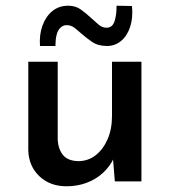

<svg xmlns="http://www.w3.org/2000/svg" viewBox="-20 -635 594 672"><path d="M213 17Q155 17 118 -18Q81 -53 79 -108V-419H182V-145Q184 -113 200.5 -92.5Q217 -72 254 -71Q288 -71 314.5 -91.5Q341 -112 356.5 -147.5Q372 -183 372 -229V-419H475V0H382L374 -97L378 -81Q365 -53 341 -30.5Q317 -8 284 4.5Q251 17 213 17ZM355 -474Q323 -474 302 -488.5Q281 -503 263 -519Q251 -530 239.5 -538.5Q228 -547 213 -547Q201 -547 191.5 -538Q182 -529 178 -512.5Q174 -496 174 -474H120Q117 -513 128.5 -545Q140 -577 163 -596Q186 -615 219 -615Q245 -615 264 -601Q283 -587 299 -572Q313 -559 325.5 -548.5Q338 -538 353 -538Q373 -538 380.5 -559.5Q388 -581 388 -615L442 -614Q446 -573 435.5 -541Q425 -509 403.5 -491.5Q382 -474 355 -474Z"/></svg>

Font: Josefin Sans Medium
Style: Regular
Weight: 500
Designer: Santiago Orozco
Foundry: Typemade
Version: Version 2.001